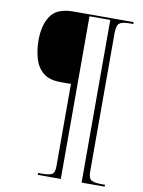

<svg xmlns="http://www.w3.org/2000/svg" viewBox="-95 -825 745 1001"><g transform="rotate(10 278.0 -324.5)"><path d="M176 111V101H198Q233 101 248.5 93Q264 85 264 51V-386H208Q149 -386 116.5 -413Q84 -440 71 -485Q58 -530 58 -582Q58 -662 91.5 -711Q125 -760 210 -760H530V-750H513Q471 -750 456.5 -738.5Q442 -727 442 -685V45Q442 83 458.5 92Q475 101 512 101H530V111H408V-750H298V111Z"/></g></svg>

Font: Noto Serif Display SemiCondensed ExtraLight
Style: Italic
Weight: 200
Width: 4
Italic angle: -12°
Designer: Monotype Design Team
Foundry: Monotype Imaging Inc.
Version: Version 2.009